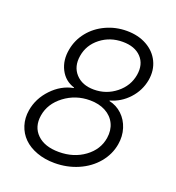

<svg xmlns="http://www.w3.org/2000/svg" viewBox="-135 -845 882 963"><g transform="rotate(20 306.0 -363.5)"><path d="M262.8 9.9Q210.6 9.9 167.6 -5.9Q124.6 -21.7 97.1 -49Q69.6 -76.3 57.5 -114.3Q45.5 -152.3 52.6 -195Q63.6 -261.4 112.7 -313Q161.9 -364.7 225.9 -376.8V-379.6Q175.1 -395.2 150.7 -443Q126.4 -490.8 137.8 -550.8Q147.4 -604 181.6 -646.7Q215.9 -689.3 267.8 -713.2Q319.6 -737.2 378.9 -737.2Q439.6 -737.2 485.4 -711.8Q531.2 -686.4 552.7 -641.9Q574.2 -597.3 565 -543Q554.3 -483.7 513.3 -439.3Q472.3 -394.9 416.2 -379.6V-376.8Q455.6 -368.3 484.7 -340.9Q513.8 -313.6 526.6 -273.1Q539.4 -232.6 531.6 -187.5Q522 -131.4 484.2 -86.1Q446.4 -40.8 388.1 -15.4Q329.9 9.9 262.8 9.9ZM264.2 -49.7Q343.4 -49.7 400.7 -91.6Q458.1 -133.5 468.4 -198.5Q475.1 -241.1 459 -275Q442.8 -308.9 407.5 -327.9Q372.2 -346.9 323.9 -346.9Q247.5 -346.9 188 -302Q128.6 -257.1 117.9 -190.7Q108 -127.8 148.1 -88.8Q188.2 -49.7 264.2 -49.7ZM322.4 -403.8Q388.5 -403.8 439.6 -444.6Q490.8 -485.4 501.4 -546.9Q511.4 -606.2 477.1 -642.4Q442.8 -678.6 378.2 -678.6Q310.7 -678.6 260.5 -639.4Q210.2 -600.1 200.3 -539.4Q190.3 -479.8 225 -441.8Q259.6 -403.8 322.4 -403.8Z"/></g></svg>

Font: Karasuma Gothic
Style: Light Italic
Weight: 300
Italic angle: 9.39998°
Designer: Rasmus Andersson / Ryoko Nishizuka
Foundry: rsms
Version: Version 1.00